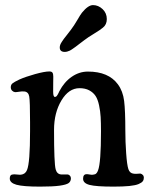

<svg xmlns="http://www.w3.org/2000/svg" viewBox="-20 -711 577 739"><path d="M304.2 -556.2Q296.9 -550.8 286.1 -542.5Q275.4 -534.2 270.8 -530.8Q266.1 -527.3 259 -522.5Q252 -517.6 248 -515.9Q244.1 -514.2 239.3 -512.7Q234.4 -511.2 229.5 -511.2Q210 -511.2 210 -528.3Q210 -533.2 211.7 -538.1Q213.4 -543 217.8 -549.8Q222.2 -556.6 225.8 -561.5Q229.5 -566.4 238 -577.1Q246.6 -587.9 252 -595.2Q265.1 -612.3 277.3 -633.5Q289.6 -654.8 295.4 -662.1Q319.3 -691.4 337.9 -691.4Q358.4 -691.4 374.8 -676Q391.1 -660.6 391.1 -637.7Q391.1 -616.2 376 -604.5Q365.7 -595.7 341.8 -581.3Q317.9 -566.9 304.2 -556.2ZM95.7 -206.1V-241.2Q95.7 -321.8 92.5 -339.6Q89.4 -357.4 73.7 -358.9Q64.9 -359.9 53.5 -357.9Q42 -356 37.6 -356.4Q30.8 -357.4 26.1 -362.5Q21.5 -367.7 21.5 -375Q21.5 -384.8 28.1 -390.1Q34.7 -395.5 54.2 -404.8Q78.1 -415.5 115 -425.8Q151.9 -436 169.9 -436Q178.7 -436 181.9 -431.4Q185.1 -426.8 185.1 -416Q185.1 -405.8 184.8 -391.6Q184.6 -377.4 184.6 -357.9Q184.6 -337.9 191.4 -337.9Q193.8 -337.9 195.6 -338.9Q197.3 -339.8 199 -342.3Q200.7 -344.7 201.9 -346.7Q203.1 -348.6 205.3 -353Q207.5 -357.4 208.5 -359.9Q227.1 -395.5 256.1 -415.5Q285.2 -435.5 318.4 -435.5Q397.5 -435.5 433.6 -386.7Q453.1 -360.4 457.8 -322.5Q462.4 -284.7 462.4 -209Q462.4 -165.5 465.6 -120.8Q468.8 -76.2 474.1 -60.1Q479.5 -43.9 494.6 -42.5Q500 -41.5 508.3 -42.2Q516.6 -43 520 -43Q525.4 -42 529.5 -37.8Q533.7 -33.7 533.7 -27.3Q533.7 -19 529.5 -13.4Q525.4 -7.8 513.7 -2.7Q502 2.4 477.8 4.9Q453.6 7.3 417 7.3Q349.6 7.3 324.7 0.7Q299.8 -5.9 299.8 -22.9Q299.8 -40 312.5 -40.5Q316.4 -41 325.2 -39.3Q334 -37.6 337.9 -38.6Q342.8 -39.1 345.9 -40.3Q349.1 -41.5 352.1 -45.2Q355 -48.8 357.4 -55.2Q368.7 -84.5 368.7 -205.6Q368.7 -238.8 367.4 -260.7Q366.2 -282.7 361.3 -305.7Q356.4 -328.6 347.7 -341.8Q338.9 -355 323.5 -363.3Q308.1 -371.6 286.1 -371.6Q244.6 -371.6 216.3 -324.2Q188 -276.9 188 -210.9Q188 -81.5 194.3 -59.1Q199.2 -41 214.8 -39.6Q220.7 -39.1 228.3 -39.6Q235.8 -40 240.2 -39.6Q245.1 -39.1 249 -34.9Q252.9 -30.8 252.9 -24.9Q252.9 -12.7 244.1 -6.3Q235.4 0 209.2 3.7Q183.1 7.3 133.8 7.3Q68.4 7.3 43 0Q17.6 -7.3 17.6 -23.9Q17.6 -39.1 29.8 -39.6Q34.2 -40.5 45.4 -39.3Q56.6 -38.1 60.5 -38.6Q77.6 -40.5 84 -56.6Q95.7 -84 95.7 -206.1Z"/></svg>

Font: Cooper* Medium
Style: Regular
Weight: 500
Designer: Owen Earl
Foundry: indestructible type*
Version: Version 0.001